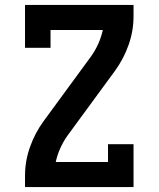

<svg xmlns="http://www.w3.org/2000/svg" viewBox="-20 -755 640 775"><path d="M81 0V-46Q81 -105 101 -161.5Q121 -218 156 -266L348 -528Q365 -552 377 -579Q389 -606 395 -634H184V-562H81V-735H519V-689Q519 -630 499 -573.5Q479 -517 444 -469L252 -207Q235 -183 223 -156Q211 -129 205 -101H416V-173H519V0Z"/></svg>

Font: Iosevka Book
Style: Bold
Weight: 700
Designer: Belleve Invis
Foundry: Belleve Invis
Version: Version 28.0.7; ttfautohint (v1.8.3)